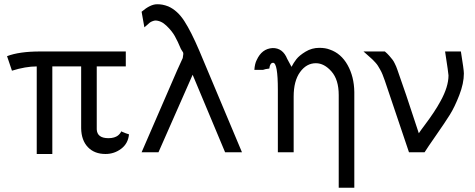

<svg xmlns="http://www.w3.org/2000/svg" viewBox="-20 -713 2222 899"><path d="M13 -450Q70 -472 168 -472H569V-402H433V-107Q435 -66 488 -66Q503 -66 514 -69.5Q525 -73 531 -77.5Q537 -82 540.5 -86.5Q544 -91 546 -94L547 -98Q572 -87 584 -84Q580 -41 547.5 -16.5Q515 8 474 8Q422 8 391.5 -24Q361 -56 360 -112V-227V-402H225V8H152V-402Q100 -402 36 -382Z M643 0 810 -385 836 -442V-444Q840 -463 837 -468Q836 -470 832.5 -475Q829 -480 827 -484Q812 -520 798.5 -544Q785 -568 759.5 -592.5Q734 -617 706 -617Q690 -614 680 -606Q679 -605 670 -597Q661 -589 656 -585L643 -658Q684 -693 715 -693Q740 -694 768 -683Q811 -664 843 -614.5Q875 -565 913 -476L1113 0H1034L882 -363Q828 -242 722 0Z M1171 -386Q1173 -415 1182 -432Q1206 -485 1256 -488Q1304 -489 1325 -437Q1326 -435 1345 -400Q1354 -418 1367.5 -435.5Q1381 -453 1410.5 -471Q1440 -489 1475 -489Q1504 -489 1524 -481Q1577 -463 1607.5 -408.5Q1638 -354 1639 -282V166H1566V-268Q1566 -340 1532 -378.5Q1498 -417 1459 -417Q1415 -417 1385 -375.5Q1355 -334 1355 -261V0H1281V-293Q1281 -418 1259 -419Q1244 -419 1241 -392Q1222 -390 1212 -386Z M1682 -472H1782Q1794 -462 1803 -451.5Q1812 -441 1817.5 -434Q1823 -427 1828 -416.5Q1833 -406 1835 -401.5Q1837 -397 1841 -385.5Q1845 -374 1846 -371Q1871 -303 1941 -89Q1948 -100 1969.5 -128.5Q1991 -157 2010 -185.5Q2029 -214 2043 -240Q2080 -307 2080 -360Q2080 -368 2064 -472H2138Q2152 -386 2152 -369Q2152 -323 2130.5 -267.5Q2109 -212 2086.5 -176Q2064 -140 2022.5 -80.5Q1981 -21 1968 0H1895L1782 -335Q1776 -352 1771 -364.5Q1766 -377 1759.5 -388Q1753 -399 1749.5 -405Q1746 -411 1737 -421Q1728 -431 1723.5 -435Q1719 -439 1704.5 -452Q1690 -465 1682 -472Z"/></svg>

Font: Coval
Style: ExtraLight
Weight: 250
Foundry: Context Ltd
Version: Version 001.000